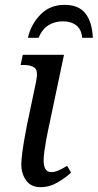

<svg xmlns="http://www.w3.org/2000/svg" viewBox="-20 -762 403 792"><path d="M147 10Q108 10 88 -17.5Q68 -45 68 -83Q68 -103 72 -133Q76 -163 81.5 -193.5Q87 -224 91 -245L129 -426Q138 -471 123 -482.5Q108 -494 77 -494H65L74 -536H244L177 -218Q174 -204 170 -182Q166 -160 163 -137.5Q160 -115 160 -101Q160 -52 191 -52Q206 -52 222.5 -59.5Q239 -67 257 -78L273 -50Q252 -30 218.5 -10Q185 10 147 10ZM95 -606Q108 -662 147 -702Q186 -742 247 -742Q304 -742 332 -707Q360 -672 363 -606H319Q316 -641 294.5 -657.5Q273 -674 240 -674Q206 -674 180 -658Q154 -642 139 -606Z"/></svg>

Font: Noto Serif SemiCondensed
Style: Italic
Weight: 400
Width: 4
Italic angle: -12°
Designer: Monotype Design Team
Foundry: Monotype Imaging Inc.
Version: Version 2.013